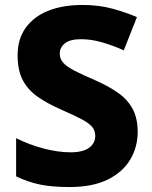

<svg xmlns="http://www.w3.org/2000/svg" viewBox="-20 -744 611 774"><path d="M535 -212Q535 -152 505.5 -101.5Q476 -51 415 -20.5Q354 10 260 10Q190 10 141.5 0Q93 -10 45 -33V-187Q99 -160 157 -145Q215 -130 264 -130Q315 -130 339.5 -148.5Q364 -167 364 -196Q364 -218 350.5 -233.5Q337 -249 307 -264.5Q277 -280 227 -302Q172 -326 132.5 -353.5Q93 -381 72 -420.5Q51 -460 51 -521Q51 -587 84 -632.5Q117 -678 175.5 -701Q234 -724 312 -724Q379 -724 433.5 -709Q488 -694 532 -675L479 -541Q435 -561 391 -573.5Q347 -586 307 -586Q263 -586 242 -569.5Q221 -553 221 -528Q221 -507 234.5 -491.5Q248 -476 279.5 -459.5Q311 -443 365 -420Q419 -396 457 -369Q495 -342 515 -304.5Q535 -267 535 -212Z"/></svg>

Font: Noto Sans Lao Looped ExtraBold
Style: Regular
Weight: 800
Designer: Mark Frömberg, Ben Mitchell
Foundry: The Fontpad Ltd
Version: Version 1.002; ttfautohint (v1.8.4.7-5d5b)